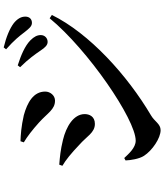

<svg xmlns="http://www.w3.org/2000/svg" viewBox="55 -909 890 1040"><g transform="rotate(-90 500.0 -389.0)"><path d="M793 -576C814 -576 830 -592 830 -613C830 -632 822 -649 801 -670C771 -699 722 -720 666 -738L656 -725C700 -681 728 -641 747 -613C763 -589 776 -576 793 -576ZM896 -661C917 -661 930 -675 930 -697C930 -720 918 -740 895 -759C866 -781 821 -800 763 -814L753 -801C803 -757 827 -726 845 -702C865 -677 877 -661 896 -661ZM356 -623C409 -575 427 -536 475 -536C503 -536 524 -562 524 -589C524 -653 465 -686 396 -705C335 -719 288 -722 255 -723L249 -705C281 -686 317 -658 356 -623ZM258 -99C219 -99 186 -138 164 -161L151 -154C152 -127 159 -80 176 -54C205 -9 272 36 315 36C349 36 362 3 395 -16C613 -145 839 -350 939 -553L921 -565C751 -358 373 -99 258 -99ZM235 -405C282 -364 301 -320 349 -320C390 -320 402 -351 402 -375C402 -436 333 -476 262 -493C209 -506 169 -510 128 -513L122 -496C153 -478 189 -449 235 -405Z"/></g></svg>

Font: Source Han Serif
Style: Bold
Weight: 700
Designer: Ryoko NISHIZUKA 西塚涼子 (kana & ideographs); Frank Grießhammer (Latin, Greek & Cyrillic); Wenlong ZHANG 张文龙 (bopomofo); San
Foundry: Adobe Systems Incorporated
Version: Version 1.001;PS 1.001;hotconv 16.6.54;makeotf.lib2.5.65590